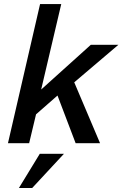

<svg xmlns="http://www.w3.org/2000/svg" viewBox="-20 -710 607 952"><path d="M19.5 0 178.7 -689.9H283.7L184.1 -266.1L430.2 -487.8H566.9L348.1 -301.8L476.1 0H355L265.1 -236.3L158.7 -143.1L124.5 0ZM73.7 222.2 177.2 52.7H296.9L139.6 222.2Z"/></svg>

Font: HK Grotesk SemiBold Italic
Style: Regular
Weight: 600
Italic angle: -13°
Designer: Alfredo Marco Pradil and Stefan Peev
Foundry: Hanken Design Co.
Version: Version 1.000;PS 001.000;hotconv 1.0.88;makeotf.lib2.5.64775